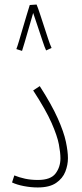

<svg xmlns="http://www.w3.org/2000/svg" viewBox="-20 -820 363 845"><path d="M33 -17 43 -48Q65 -39 90.5 -33.5Q116 -28 147 -28Q203 -28 224.5 -56.5Q246 -85 246 -123Q246 -148 239 -185Q232 -222 207 -279Q182 -336 126 -422L155 -441Q207 -360 234 -299.5Q261 -239 270 -196Q279 -153 279 -124Q279 -94 267.5 -64.5Q256 -35 227 -15Q198 5 146 5Q116 5 85 -1Q54 -7 33 -17ZM111 -798 141 -800Q147 -786 155.5 -760Q164 -734 173.5 -705Q183 -676 191.5 -650Q200 -624 207 -609L183 -598Q177 -610 167 -640.5Q157 -671 145.5 -705Q134 -739 126 -763Q118 -735 107.5 -699Q97 -663 88.5 -633.5Q80 -604 77 -596L52 -604Q56 -614 63.5 -639Q71 -664 80 -695Q89 -726 97.5 -754Q106 -782 111 -798Z"/></svg>

Font: Noto Sans Arabic UI XCn XLt
Style: Regular
Weight: 200
Width: 2
Designer: Monotype Design Team, Nadine Chahine and Nizar Qandah
Foundry: Monotype Imaging Inc.
Version: Version 2.010; ttfautohint (v1.8.4.7-5d5b)